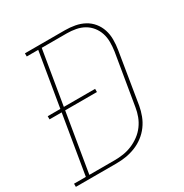

<svg xmlns="http://www.w3.org/2000/svg" viewBox="-188 -868 957 1000"><g transform="rotate(-30 291.0 -367.5)"><path d="M-18 0V-19H53L112 -373H39V-392H115L169 -716H100V-735H341Q371 -735 400.5 -729.5Q430 -724 455 -710.5Q480 -697 498 -675Q516 -653 525 -625.5Q534 -598 534 -567.5Q534 -537 529 -507L479 -201Q474 -173 463.5 -145Q453 -117 435 -92.5Q417 -68 392.5 -49.5Q368 -31 340 -20Q312 -9 283.5 -4.5Q255 0 226 0ZM74 -19H226Q253 -19 279 -23Q305 -27 330.5 -37.5Q356 -48 379 -65Q402 -82 418.5 -104.5Q435 -127 444.5 -152.5Q454 -178 458 -204L509 -510Q513 -537 513 -564.5Q513 -592 505 -616.5Q497 -641 481 -661Q465 -681 443 -693.5Q421 -706 394.5 -711Q368 -716 341 -716H190L136 -392H324V-373H133Z"/></g></svg>

Font: Iosevka Slab ThExObl
Style: Regular
Weight: 100
Width: 7
Italic angle: -9°
Monospace: yes
Designer: Belleve Invis
Foundry: Belleve Invis
Version: Version 11.1.1; ttfautohint (v1.8.3)